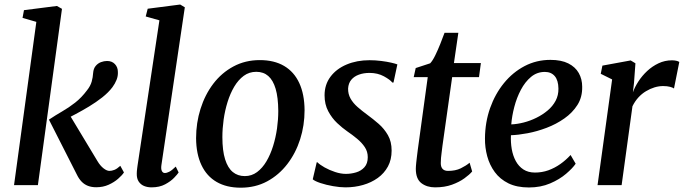

<svg xmlns="http://www.w3.org/2000/svg" viewBox="-20 -838 3094 869"><path d="M43.5 0 144.5 -739 82 -757 88.5 -792 237.5 -811 260.5 -798 151.5 0ZM415.5 9.5Q394.5 9.5 378.2 3.2Q362 -3 349.8 -15.5Q337.5 -28 328.5 -46.5L201.5 -296.5Q231.5 -316.5 261.5 -333.8Q291.5 -351 320.2 -373.5Q349 -396 374 -429.5Q389.5 -449 395 -468.8Q400.5 -488.5 401.5 -507.5Q403 -527.5 413 -539.5Q423 -551.5 437 -556.8Q451 -562 464.5 -562Q487 -562 500.2 -547.8Q513.5 -533.5 513.5 -512.5Q514.5 -494 507.5 -476.5Q500.5 -459 489 -443.5Q471 -419.5 442.8 -397.2Q414.5 -375 383 -356Q351.5 -337 323 -322Q294.5 -307 275.5 -297L285.5 -334L421 -109Q433.5 -88 448.5 -76.2Q463.5 -64.5 475.5 -64.5Q485.5 -64.5 497.8 -69.2Q510 -74 524.5 -87.5L541 -57.5Q532.5 -44.5 514.5 -28.8Q496.5 -13 471.5 -1.8Q446.5 9.5 415.5 9.5Z M710.5 -90.5Q708 -73.5 712.5 -64.2Q717 -55 726 -55Q735 -55 746.2 -60.8Q757.5 -66.5 775.5 -84L788.5 -57.5Q783.5 -49.5 768.2 -33.5Q753 -17.5 727.5 -3.8Q702 10 665.5 10Q647.5 10 632.2 3.8Q617 -2.5 607.8 -16.2Q598.5 -30 599 -52.5Q599 -57 599.5 -63.8Q600 -70.5 601 -77.2Q602 -84 602.5 -88.5L701.5 -746L639.5 -763.5L648.5 -798.5L795.5 -817.5L816.5 -805Z M1156 -566Q1221 -566 1266 -539.5Q1311 -513 1334.5 -462.2Q1358 -411.5 1358.5 -339Q1358.5 -270.5 1338.5 -207.8Q1318.5 -145 1280.5 -95.5Q1242.5 -46 1189.2 -17.2Q1136 11.5 1069.5 11.5Q1005.5 11.5 960.5 -14.5Q915.5 -40.5 891.8 -90.8Q868 -141 867.5 -212.5Q867.5 -281.5 887.5 -345.2Q907.5 -409 945.2 -458.8Q983 -508.5 1036.5 -537.2Q1090 -566 1156 -566ZM1140 -513Q1108 -513 1083.2 -494.8Q1058.5 -476.5 1040.2 -445.8Q1022 -415 1010 -376.5Q998 -338 992.2 -297Q986.5 -256 986.5 -217.5Q986.5 -156 998.8 -117Q1011 -78 1033.5 -59.5Q1056 -41 1088 -41Q1119 -41 1143.5 -59.2Q1168 -77.5 1186 -108Q1204 -138.5 1216 -177Q1228 -215.5 1233.8 -256.5Q1239.5 -297.5 1239.5 -336Q1239 -397.5 1227.5 -436.2Q1216 -475 1194.2 -494Q1172.5 -513 1140 -513Z M1761 -464.5H1755.5Q1746 -477 1717.8 -492.5Q1689.5 -508 1652.5 -508Q1626 -508 1604.5 -500.2Q1583 -492.5 1570 -477Q1557 -461.5 1555.5 -437.5Q1555 -412.5 1566.5 -392Q1578 -371.5 1598.2 -353.8Q1618.5 -336 1642.5 -318.5Q1668.5 -299.5 1693.8 -277.5Q1719 -255.5 1735.8 -226.2Q1752.5 -197 1752.5 -156.5Q1752.5 -115.5 1735.8 -84.5Q1719 -53.5 1689.8 -32.5Q1660.5 -11.5 1623 -0.8Q1585.5 10 1543.5 10Q1518.5 10 1487.2 4.5Q1456 -1 1430.5 -9.5Q1405 -18 1395.5 -26.5L1413.5 -103.5H1416.5Q1427.5 -92.5 1449.2 -80.2Q1471 -68 1496.8 -59.5Q1522.5 -51 1545.5 -51Q1569 -51 1591.8 -57.8Q1614.5 -64.5 1629.5 -81.2Q1644.5 -98 1644.5 -126.5Q1644.5 -152 1631 -172.2Q1617.5 -192.5 1596 -210.2Q1574.5 -228 1551 -244Q1530 -258.5 1506.2 -280.8Q1482.5 -303 1465.8 -334.2Q1449 -365.5 1449 -406.5Q1449 -455 1475.8 -490.8Q1502.5 -526.5 1548.8 -546Q1595 -565.5 1652.5 -565.5Q1679 -565.5 1704.8 -562.2Q1730.5 -559 1750.2 -554.5Q1770 -550 1778.5 -546.5Z M1982.5 -177.5Q1980.5 -160.5 1978.8 -147.5Q1977 -134.5 1976 -123.2Q1975 -112 1975 -99.5Q1975 -82.5 1983.2 -73.5Q1991.5 -64.5 2008 -64.5Q2041.5 -64.5 2065.5 -76.2Q2089.5 -88 2105.5 -101.5L2117 -62Q2105 -47.5 2081.8 -30.8Q2058.5 -14 2025.5 -2Q1992.5 10 1949 10Q1912 10 1887 -9.2Q1862 -28.5 1862 -74Q1862 -79 1862.5 -85.8Q1863 -92.5 1864 -102.8Q1865 -113 1866.8 -127Q1868.5 -141 1871 -161L1916 -489H1852.5L1861.5 -530L1927 -551.5Q1938 -563 1950 -587.5Q1962 -612 1973 -639.8Q1984 -667.5 1992 -689.5H2054.5L2034.5 -552.5H2156.5L2148 -489H2026.5Z M2585.5 -97Q2572 -77 2542.2 -51.5Q2512.5 -26 2469.8 -7.8Q2427 10.5 2374 10.5Q2319.5 10.5 2281.2 -8.2Q2243 -27 2219.5 -59Q2196 -91 2185.2 -130.8Q2174.5 -170.5 2175 -211.5Q2175.5 -284.5 2198.2 -348.8Q2221 -413 2261 -462Q2301 -511 2354.5 -539Q2408 -567 2471 -567Q2520.5 -567 2552.2 -551Q2584 -535 2599.5 -507.5Q2615 -480 2615 -445.5Q2616 -398.5 2593.5 -363Q2571 -327.5 2534.2 -301.8Q2497.5 -276 2454 -259.5Q2410.5 -243 2368 -235Q2325.5 -227 2292.5 -226Q2291 -193.5 2296.2 -163.2Q2301.5 -133 2314.5 -109Q2327.5 -85 2349 -71Q2370.5 -57 2401.5 -57Q2433 -57 2461.8 -67.2Q2490.5 -77.5 2516 -95.5Q2541.5 -113.5 2562.5 -136.5ZM2446 -512.5Q2410.5 -512.5 2383.5 -490Q2356.5 -467.5 2337.5 -431.5Q2318.5 -395.5 2307.8 -354.2Q2297 -313 2294 -275Q2320.5 -276 2350 -283.5Q2379.5 -291 2407.5 -304.8Q2435.5 -318.5 2458.5 -337.8Q2481.5 -357 2494.8 -382Q2508 -407 2507.5 -437Q2507 -474.5 2490.8 -493.5Q2474.5 -512.5 2446 -512.5Z M2684.5 0 2750.5 -478.5 2699 -504 2706.5 -541 2834.5 -564.5 2856 -551.5 2849.5 -462.5 2844.5 -420Q2853 -444 2869.5 -469.5Q2886 -495 2909 -516.5Q2932 -538 2960.5 -551.5Q2989 -565 3021.5 -565Q3031.5 -565 3040.8 -563Q3050 -561 3054.5 -557.5L3030.5 -437.5Q3025.5 -441.5 3012.8 -445Q3000 -448.5 2981 -448.5Q2962 -448.5 2942.2 -442.5Q2922.5 -436.5 2903.8 -425.2Q2885 -414 2869.2 -396.8Q2853.5 -379.5 2842.5 -357L2793.5 0Z"/></svg>

Font: Merriweather 24pt Medium
Style: Italic
Weight: 500
Italic angle: -7.8°
Version: Version 2.101